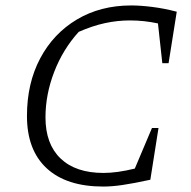

<svg xmlns="http://www.w3.org/2000/svg" viewBox="-20 -677 702 705"><path d="M359 8Q224 8 151.5 -59Q79 -126 79 -251Q79 -371 127.5 -462.5Q176 -554 262.5 -605.5Q349 -657 462 -657Q496 -657 539.5 -651.5Q583 -646 629 -634L599 -445H576L560 -591Q509 -602 457 -602Q411 -602 365 -592Q319 -582 269 -560Q211 -496 179 -413Q147 -330 147 -246Q147 -148 202.5 -95Q258 -42 360 -42Q410 -42 475 -58L538 -207H562L532 -17Q467 -3 428.5 2.5Q390 8 359 8Z"/></svg>

Font: Piazzolla SC Light
Style: Italic
Weight: 300
Italic angle: -11.3°
Designer: Juan Pablo del Peral
Foundry: Huerta Tipografica
Version: Version 1.330